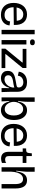

<svg xmlns="http://www.w3.org/2000/svg" viewBox="1606 -2338 745 3996"><g transform="rotate(90 1978.0 -339.5)"><path d="M289 13Q228 13 181.5 -6Q135 -25 103.5 -60Q72 -95 56 -143.5Q40 -192 40 -251Q40 -310 55.5 -360.5Q71 -411 101.5 -449Q132 -487 177 -508.5Q222 -530 281 -530Q334 -530 376 -512Q418 -494 446.5 -458.5Q475 -423 488.5 -372Q502 -321 498 -255L97 -250V-312L437 -316L412 -278Q415 -333 400.5 -372Q386 -411 355.5 -431.5Q325 -452 281 -452Q233 -452 199 -427.5Q165 -403 147.5 -358.5Q130 -314 130 -254Q130 -161 171 -111.5Q212 -62 291 -62Q327 -62 352 -72Q377 -82 392.5 -99Q408 -116 416 -136.5Q424 -157 425 -178L509 -166Q505 -126 489 -93.5Q473 -61 445 -37Q417 -13 378 0Q339 13 289 13Z M601 0V-689H692V0Z M814 0V-517H905V0ZM860 -592Q830 -592 814.5 -605Q799 -618 799 -642Q799 -667 814.5 -679.5Q830 -692 860 -692Q890 -692 905.5 -679.5Q921 -667 921 -642Q921 -618 905.5 -605Q890 -592 860 -592Z M993 0V-80L1280 -430V-439H997V-517H1395V-438L1106 -87V-78H1396V0Z M1605 13Q1564 13 1529.5 -2.5Q1495 -18 1475 -49.5Q1455 -81 1455 -131Q1455 -172 1470.5 -201Q1486 -230 1515.5 -248.5Q1545 -267 1587 -278.5Q1629 -290 1682 -298Q1730 -306 1755.5 -311Q1781 -316 1790.5 -326Q1800 -336 1800 -356Q1800 -400 1770.5 -426.5Q1741 -453 1689 -453Q1660 -453 1631 -442Q1602 -431 1581 -406.5Q1560 -382 1555 -339L1471 -358Q1477 -403 1496.5 -435.5Q1516 -468 1546 -489Q1576 -510 1613 -520Q1650 -530 1691 -530Q1753 -530 1797.5 -508Q1842 -486 1866 -440.5Q1890 -395 1890 -325V-220Q1890 -185 1891 -147.5Q1892 -110 1893.5 -72.5Q1895 -35 1896 0H1812Q1812 -39 1812.5 -77.5Q1813 -116 1814 -157H1804Q1793 -110 1767 -71.5Q1741 -33 1700.5 -10Q1660 13 1605 13ZM1631 -61Q1658 -61 1684.5 -71.5Q1711 -82 1734.5 -103Q1758 -124 1775.5 -155Q1793 -186 1801 -227V-283L1828 -286Q1814 -270 1788.5 -261.5Q1763 -253 1731 -248.5Q1699 -244 1666.5 -238.5Q1634 -233 1607 -222Q1580 -211 1563 -192Q1546 -173 1546 -140Q1546 -103 1569 -82Q1592 -61 1631 -61Z M2271 13Q2223 13 2186.5 -8Q2150 -29 2127 -67.5Q2104 -106 2093 -160H2082L2090 0H2006L2007 -245L2006 -689H2098V-542Q2098 -516 2096 -484Q2094 -452 2089.5 -417Q2085 -382 2079 -343H2092Q2102 -397 2124 -439Q2146 -481 2183.5 -505.5Q2221 -530 2274 -530Q2336 -530 2381 -497.5Q2426 -465 2451.5 -404.5Q2477 -344 2477 -259Q2477 -171 2450.5 -110Q2424 -49 2378 -18Q2332 13 2271 13ZM2250 -66Q2292 -66 2322 -89.5Q2352 -113 2367.5 -155.5Q2383 -198 2383 -256Q2383 -314 2367 -357.5Q2351 -401 2321 -425Q2291 -449 2249 -449Q2217 -449 2192 -436Q2167 -423 2149.5 -401Q2132 -379 2120.5 -353.5Q2109 -328 2104 -303.5Q2099 -279 2099 -261V-251Q2099 -223 2108.5 -191Q2118 -159 2136.5 -130.5Q2155 -102 2183.5 -84Q2212 -66 2250 -66Z M2807 13Q2746 13 2699.5 -6Q2653 -25 2621.5 -60Q2590 -95 2574 -143.5Q2558 -192 2558 -251Q2558 -310 2573.5 -360.5Q2589 -411 2619.5 -449Q2650 -487 2695 -508.5Q2740 -530 2799 -530Q2852 -530 2894 -512Q2936 -494 2964.5 -458.5Q2993 -423 3006.5 -372Q3020 -321 3016 -255L2615 -250V-312L2955 -316L2930 -278Q2933 -333 2918.5 -372Q2904 -411 2873.5 -431.5Q2843 -452 2799 -452Q2751 -452 2717 -427.5Q2683 -403 2665.5 -358.5Q2648 -314 2648 -254Q2648 -161 2689 -111.5Q2730 -62 2809 -62Q2845 -62 2870 -72Q2895 -82 2910.5 -99Q2926 -116 2934 -136.5Q2942 -157 2943 -178L3027 -166Q3023 -126 3007 -93.5Q2991 -61 2963 -37Q2935 -13 2896 0Q2857 13 2807 13Z M3281 10Q3210 10 3174.5 -29.5Q3139 -69 3139 -146V-440H3068L3069 -512H3105Q3135 -513 3148 -526.5Q3161 -540 3164 -569L3171 -630H3228V-517H3370V-439H3228V-150Q3228 -110 3246.5 -92Q3265 -74 3298 -74Q3316 -74 3335.5 -79Q3355 -84 3371 -97V-8Q3346 1 3324 5.5Q3302 10 3281 10Z M3461 0V-264L3460 -689H3554V-540Q3554 -521 3552 -494Q3550 -467 3546.5 -435.5Q3543 -404 3539 -370.5Q3535 -337 3532 -305H3545Q3556 -383 3580 -433Q3604 -483 3642 -506.5Q3680 -530 3732 -530Q3818 -530 3860 -468.5Q3902 -407 3902 -286V0H3811V-278Q3811 -367 3785 -407Q3759 -447 3706 -447Q3658 -447 3624.5 -416Q3591 -385 3573 -328.5Q3555 -272 3552 -194V0Z"/></g></svg>

Font: Bricolage Grotesque 60pt
Style: Regular
Weight: 400
Version: Version 1.001;gftools[0.9.33.dev8+g029e19f]